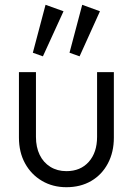

<svg xmlns="http://www.w3.org/2000/svg" viewBox="-20 -771 555 801"><path d="M257 10Q200 10 155 -16.5Q110 -43 84.5 -89.5Q59 -136 59 -197V-470H130V-200Q130 -157 145.5 -125Q161 -93 190 -75Q219 -57 257 -57Q316 -57 350.5 -96Q385 -135 385 -200V-470H455V-197Q455 -136 430 -89Q405 -42 360.5 -16Q316 10 257 10ZM159 -536 117 -551 170 -751 245 -724ZM312 -536 270 -551 323 -751 397 -724Z"/></svg>

Font: Outfit Thin Light
Style: Regular
Weight: 300
Version: Version 1.100;gftools[0.9.27]